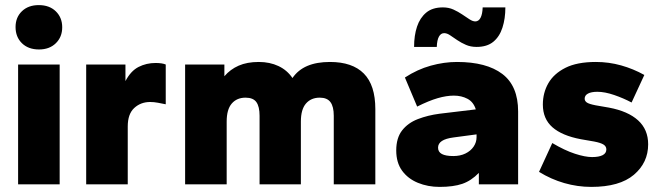

<svg xmlns="http://www.w3.org/2000/svg" viewBox="-20 -723 2593 753"><path d="M51 0V-470H214V0ZM133 -529Q91 -529 66 -553.5Q41 -578 41 -617Q41 -655 66 -679Q91 -703 132 -703Q174 -703 199 -678.5Q224 -654 224 -616Q224 -578 199 -553.5Q174 -529 133 -529Z M318 0V-470H472V-405Q493 -445 523.5 -460.5Q554 -476 590 -476Q603 -476 613 -474.5Q623 -473 630 -470V-314Q615 -317 599.5 -320Q584 -323 569 -323Q532 -323 506.5 -299.5Q481 -276 481 -227V0Z M706 0V-470H860V-424Q883 -451 916 -465.5Q949 -480 995 -480Q1038 -480 1072 -464Q1106 -448 1127 -417Q1149 -449 1185.5 -464.5Q1222 -480 1274 -480Q1362 -480 1407 -434.5Q1452 -389 1452 -295V0H1289V-269Q1289 -305 1276 -322.5Q1263 -340 1234 -340Q1200 -340 1180 -317Q1160 -294 1160 -246V0H998V-269Q998 -305 985.5 -322.5Q973 -340 943 -340Q909 -340 889 -317Q869 -294 869 -246V0Z M1704 10Q1658 10 1619 -6Q1580 -22 1557 -53.5Q1534 -85 1534 -133Q1534 -182 1557 -211.5Q1580 -241 1619 -256Q1658 -271 1704 -277L1846 -294Q1837 -323 1813.5 -335.5Q1790 -348 1760 -348Q1731 -348 1696.5 -338Q1662 -328 1616 -305L1568 -419Q1617 -451 1669.5 -465.5Q1722 -480 1772 -480Q1888 -480 1950 -433Q2012 -386 2012 -286V0H1858V-45Q1828 -14 1793 -2Q1758 10 1704 10ZM1758 -111Q1785 -111 1805.5 -121Q1826 -131 1837.5 -148Q1849 -165 1849 -185V-196L1759 -184Q1728 -180 1713 -170Q1698 -160 1698 -144Q1698 -127 1713 -119Q1728 -111 1758 -111ZM1604 -539Q1604 -584 1615.5 -618.5Q1627 -653 1651.5 -673.5Q1676 -694 1717 -694Q1740 -694 1758.5 -685.5Q1777 -677 1792.5 -666.5Q1808 -656 1821 -647.5Q1834 -639 1844 -639Q1857 -639 1864.5 -653Q1872 -667 1873 -694H1962Q1962 -650 1950.5 -614.5Q1939 -579 1914.5 -559Q1890 -539 1849 -539Q1826 -539 1807.5 -547Q1789 -555 1773.5 -565.5Q1758 -576 1745.5 -584.5Q1733 -593 1722 -593Q1709 -593 1701.5 -579.5Q1694 -566 1693 -539Z M2299 10Q2245 10 2193 -5Q2141 -20 2094 -49L2146 -162Q2195 -133 2235 -120Q2275 -107 2302 -107Q2329 -107 2343.5 -114.5Q2358 -122 2358 -137Q2358 -149 2347 -156Q2336 -163 2310 -168L2258 -177Q2184 -191 2146.5 -224Q2109 -257 2109 -313Q2109 -359 2130.5 -396.5Q2152 -434 2197.5 -457Q2243 -480 2317 -480Q2368 -480 2416 -466.5Q2464 -453 2507 -429L2457 -321Q2425 -338 2388.5 -350.5Q2352 -363 2323 -363Q2299 -363 2286 -356Q2273 -349 2273 -336Q2273 -327 2281.5 -321Q2290 -315 2316 -310L2368 -301Q2443 -287 2482.5 -251Q2522 -215 2522 -157Q2522 -85 2466 -37.5Q2410 10 2299 10Z"/></svg>

Font: Gantari ExtraBold
Style: Regular
Weight: 800
Version: Version 1.000